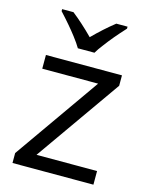

<svg xmlns="http://www.w3.org/2000/svg" viewBox="-116 -838 701 911"><g transform="rotate(15 235.0 -383.0)"><path d="M433.1 0H35.6V-48.8L330.6 -468.8H56.2V-536.1H429.7V-484.9L135.7 -66.9H433.1ZM159.7 -656.2Q124.5 -702.1 74.2 -756.3V-766.1H129.9Q180.7 -726.1 234.9 -671.4Q287.1 -724.1 340.3 -766.1H395.5V-756.3Q342.3 -698.7 306.2 -649.9Q287.1 -625.5 275.9 -606H194.3Q182.1 -627 159.7 -656.2Z"/></g></svg>

Font: Viking Open Sans
Style: Regular
Weight: 400
Foundry: Ascender Corporation
Version: Version 2.001